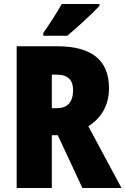

<svg xmlns="http://www.w3.org/2000/svg" viewBox="-20 -947 632 967"><path d="M481 -917V-927H291C267 -883 231 -829 198 -781V-767H319C371 -810 448 -882 481 -917ZM268 -714H64V0H241V-266H271L395 0H592L425 -311C493 -355 529 -419 529 -503C529 -643 443 -714 268 -714ZM266 -571C322 -571 348 -544 348 -494C348 -430 318 -402 265 -402H241V-571Z"/></svg>

Font: Noto Sans Sinhala Condensed Black
Style: Regular
Weight: 900
Width: 3
Designer: Jelle Bosma - Monotype Design Team
Foundry: Monotype Imaging Inc.
Version: Version 2.006